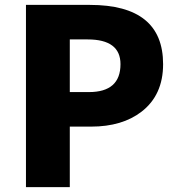

<svg xmlns="http://www.w3.org/2000/svg" viewBox="-20 -764 727 784"><path d="M86 -744H347Q646 -744 646 -502Q646 -376 558 -308Q479 -247 352 -247H265V0H86ZM343 -388Q472 -388 472 -502Q472 -603 338 -603H265V-388Z"/></svg>

Font: Source Han Sans CN Heavy
Style: Bold
Weight: 900
Designer: Ryoko NISHIZUKA (kana & ideographs); Paul D. Hunt (Latin, Greek & Cyrillic); Wenlong ZHANG (bopomofo); Sandoll Communica
Foundry: Adobe Systems Incorporated
Version: Version 1.000;PS 1;hotconv 1.0.78;makeotf.lib2.5.61930